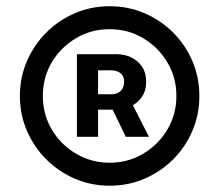

<svg xmlns="http://www.w3.org/2000/svg" viewBox="-20 -757 694 608"><path d="M327.1 -168.9Q268.6 -168.9 217 -191.2Q165.5 -213.4 126.5 -252.4Q87.4 -291.5 65.2 -343Q43 -394.5 43 -453.1Q43 -511.7 65.2 -563.2Q87.4 -614.7 126.5 -653.8Q165.5 -692.9 217 -715.1Q268.6 -737.3 327.1 -737.3Q386.2 -737.3 437.7 -715.1Q489.3 -692.9 528.3 -653.8Q567.4 -614.7 589.4 -563.2Q611.3 -511.7 611.3 -453.1Q611.3 -394.5 589.4 -343Q567.4 -291.5 528.3 -252.4Q489.3 -213.4 437.7 -191.2Q386.2 -168.9 327.1 -168.9ZM327.1 -241.7Q385.7 -241.7 433.6 -270.3Q481.4 -298.8 510 -346.7Q538.6 -394.5 538.6 -453.1Q538.6 -511.7 510 -559.6Q481.4 -607.4 433.6 -636Q385.7 -664.6 327.1 -664.6Q268.6 -664.6 220.5 -636Q172.4 -607.4 144 -559.6Q115.7 -511.7 115.7 -453.1Q115.7 -394.5 144 -346.7Q172.4 -298.8 220.7 -270.3Q269 -241.7 327.1 -241.7ZM378.4 -323.7 319.8 -444.8H390.1L451.7 -323.7ZM223.6 -323.7V-585.4H349.1Q374.5 -585.4 395.8 -575.2Q417 -564.9 429.9 -545.7Q442.9 -526.4 442.9 -498.5Q442.9 -470.2 429.4 -450.4Q416 -430.7 394 -420.2Q372.1 -409.7 345.7 -409.7H262.7V-458.5H334.5Q350.1 -458.5 361.6 -468.5Q373 -478.5 373 -497.6Q373 -516.6 361.3 -525.4Q349.6 -534.2 335 -534.2H290.5V-323.7Z"/></svg>

Font: Inter 20pt SemiBold
Style: Regular
Weight: 600
Version: Version 4.001;git-66647c0bb